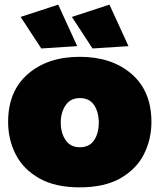

<svg xmlns="http://www.w3.org/2000/svg" viewBox="-20 -800 688 828"><path d="M324 8Q220 8 152 -29.5Q81 -69 48 -133.5Q15 -198 15 -274Q15 -407 100.5 -481Q186 -555 324 -555Q462 -555 547.5 -481Q633 -407 633 -274Q633 -199 600.5 -134.5Q568 -70 496.5 -29.5Q427.5 8 324 8ZM158 -591 69 -727 231 -780 313 -601ZM324 -165Q366 -165 386 -195.5Q406 -226 406 -271Q406 -316 386 -346.5Q366 -377 324 -377Q284 -377 263 -346.2Q242 -315.5 242 -271Q242 -226.5 263 -195.8Q284 -165 324 -165ZM379 -591 290 -727 452 -780 534 -601Z"/></svg>

Font: Argentum Novus Black
Style: Regular
Weight: 900
Designer: Julieta Ulanovsky (font) & Cristiano Sobral (main changes)
Foundry: Julieta Ulanovsky (font) & Cristiano Sobral (main changes)
Version: Version 3.00;November 27, 2020;FontCreator 13.0.0.2655 64-bi